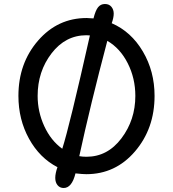

<svg xmlns="http://www.w3.org/2000/svg" viewBox="-20 -855 864 959"><path d="M656 -376Q656 -464 618 -539Q580 -614 516 -651Q431 -329 376 -75Q392 -72 412 -72Q517 -72 586.5 -164Q656 -256 656 -376ZM429 -678 412 -679Q307 -679 237.5 -588.5Q168 -498 168 -376Q168 -297 201 -225Q234 -153 291 -112Q327 -224 429 -678ZM752 -376Q752 -213 654.5 -99Q557 15 411 15Q393 15 357 11Q339 84 298 84Q279 84 267.5 70Q256 56 256 33.5Q256 11 267 -20Q178 -66 125 -162Q72 -258 72 -376Q72 -539 170 -652Q268 -765 413 -765Q425 -765 447 -763Q457 -803 470 -819Q483 -835 504 -835Q525 -835 536.5 -821Q548 -807 548 -787Q548 -767 538 -739Q635 -697 693.5 -598Q752 -499 752 -376Z"/></svg>

Font: Delius Unicase
Style: Regular
Weight: 400
Designer: Natalia Raices
Foundry: Natalia Raices
Version: Version 1.002